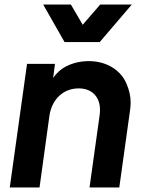

<svg xmlns="http://www.w3.org/2000/svg" viewBox="-20 -825 633 845"><path d="M419 -640 560 -805H421L344 -716L292 -805H170L264 -640ZM154 0 198 -319C210 -390 260 -436 326 -436C390 -436 420 -393 420 -343C420 -336 420 -329 419 -322L374 0H505L552 -337C554 -350 555 -362 555 -374C555 -401 549 -428 537 -456C514 -512 454 -556 371 -556C334 -556 301 -548 271 -533C248 -521 229 -504 214 -482L222 -544H99L23 0Z"/></svg>

Font: Plus Jakarta Sans
Style: Bold Italic
Weight: 700
Italic angle: -8°
Designer: Gumpita Rahayu
Foundry: Tokotype
Version: Version 2.071;gftools[0.9.30]